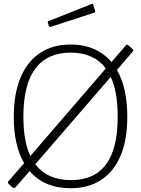

<svg xmlns="http://www.w3.org/2000/svg" viewBox="-20 -988 748 1018"><path d="M684 -727Q689 -722 685 -716L600 -617Q627 -571 641 -508.5Q655 -446 655 -369Q655 -246 619 -161.5Q583 -77 515.5 -33.5Q448 10 354 10Q285 10 230 -13Q175 -36 137 -81L64 3Q60 9 55.5 9Q51 9 45 5L28 -11Q19 -20 24 -26L108 -123Q81 -169 67 -230Q53 -291 53 -367Q53 -492 89.5 -578Q126 -664 193.5 -708Q261 -752 355 -752Q423 -752 477.5 -728.5Q532 -705 571 -659L646 -746Q653 -754 659 -749L684 -727ZM104 -369Q104 -305 113 -253Q122 -201 141 -161L541 -625Q478 -709 355 -709Q231 -709 167.5 -624.5Q104 -540 104 -369ZM604 -369Q604 -434 595 -487Q586 -540 567 -580L167 -117Q232 -33 356 -33Q480 -33 542 -116Q604 -199 604 -369ZM474 -964 484 -932Q487 -924 477 -920L250 -846Q246 -845 243.5 -846Q241 -847 239 -851L234 -866Q231 -874 237 -876L466 -967Q472 -969 474 -964Z"/></svg>

Font: Libre Franklin Thin Thin
Style: Regular
Weight: 250
Version: Version 3.000